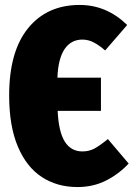

<svg xmlns="http://www.w3.org/2000/svg" viewBox="-20 -736 540 776"><path d="M500 -75Q461 -33 409 -6.5Q357 20 293 20Q211 20 149 -20.5Q87 -61 52 -144Q17 -227 17 -350Q17 -528 93.5 -622Q170 -716 302 -716Q411 -716 494 -635L405 -532Q381 -553 359 -564.5Q337 -576 313 -576Q267 -576 241 -537.5Q215 -499 212 -422H388V-288H213Q217 -203 242 -163.5Q267 -124 313 -124Q340 -124 361.5 -135.5Q383 -147 416 -174Z"/></svg>

Font: Fira Sans Extra Condensed Black
Style: Regular
Weight: 900
Width: 1
Designer: Carrois Corporate & Edenspiekermann AG
Foundry: Carrois Corporate GbR & Edenspiekermann AG
Version: Version 4.203